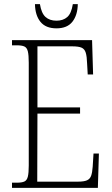

<svg xmlns="http://www.w3.org/2000/svg" viewBox="-20 -908 540 928"><path d="M38 0V-25H61Q85 -25 97.5 -30.5Q110 -36 114.5 -54Q119 -72 119 -108V-605Q119 -642 114.5 -660Q110 -678 97.5 -683.5Q85 -689 61 -689H38V-714H425L430 -548H404L401 -601Q400 -635 394.5 -653Q389 -671 374.5 -677.5Q360 -684 329 -684H161V-389H367V-359H161L160 -30H356Q386 -30 400.5 -36.5Q415 -43 420.5 -58.5Q426 -74 428 -102L432 -166H458L453 0ZM253 -771Q201 -771 175.5 -802.5Q150 -834 149 -888H173Q180 -844 200 -826Q220 -808 253 -808Q285 -808 305 -825.5Q325 -843 332 -888H356Q355 -835 330 -803Q305 -771 253 -771Z"/></svg>

Font: Noto Serif Condensed ExtraLight
Style: Regular
Weight: 200
Width: 3
Designer: Monotype Design Team
Foundry: Monotype Imaging Inc.
Version: Version 2.013; ttfautohint (v1.8.4.7-5d5b)